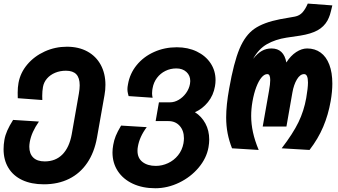

<svg xmlns="http://www.w3.org/2000/svg" viewBox="-24 -814 1844 1048"><path d="M-4.5 0Q-4.5 -24.5 0 -50.5Q4.5 -76 15.8 -101.5Q27 -127 47.5 -159.5L188.5 -150.5Q168 -121 155.8 -94Q143.5 -67 138.5 -39Q136 -24 136 -13Q136 25 157.5 46Q179 67 220 67Q279.5 67 317 28.8Q354.5 -9.5 367.5 -81L406.5 -303Q411 -328.5 411 -348.5Q411 -389 392.5 -408.5Q374 -428 336 -428Q304 -428 277 -416.8Q250 -405.5 232.5 -385.2Q215 -365 210.5 -339Q206.5 -316 206.5 -291Q206.5 -276.5 207 -268L73 -278L72.5 -308Q72.5 -336.5 77 -361.5Q87 -417 125 -462Q163 -507 220 -533Q277 -559 341 -559Q405.5 -559 453 -533Q500.5 -507 526 -459.8Q551.5 -412.5 551.5 -351Q551.5 -322.5 546.5 -295.5L505.5 -63.5Q491 18 452 75.2Q413 132.5 353 162.2Q293 192 215.5 192Q147 192 97.5 168.8Q48 145.5 21.8 102.2Q-4.5 59 -4.5 0Z M590 18Q590 -0.5 594 -23Q598.5 -49 607.8 -72Q617 -95 637 -128.5L777 -120Q737.5 -67.5 728.5 -13Q726.5 -2.5 726.5 9Q726.5 49 754 70.2Q781.5 91.5 826.5 91.5Q861 91.5 893.2 76.5Q925.5 61.5 948 33.5Q970.5 5.5 977.5 -32Q980 -48 980 -59Q980 -101 956.8 -127Q933.5 -153 895.5 -153H825.5L843.5 -255.5H904.5Q928 -255.5 951.2 -269Q974.5 -282.5 991.2 -305.5Q1008 -328.5 1013 -356Q1014.5 -363.5 1014.5 -371.5Q1014.5 -402 993.5 -421.2Q972.5 -440.5 938.5 -440.5Q906.5 -440.5 879 -427Q851.5 -413.5 833 -389Q814.5 -364.5 809 -333Q808.5 -331 807.2 -322.5Q806 -314 806 -305Q806 -293.5 809 -280.5L678 -289.5Q677 -293.5 674.2 -304.5Q671.5 -315.5 671.5 -327.5Q671.5 -338 674.5 -353.5Q684.5 -412.5 722 -458.5Q759.5 -504.5 816.8 -530.2Q874 -556 941 -556Q1002 -556 1050.2 -532.8Q1098.5 -509.5 1125.5 -468.8Q1152.5 -428 1152.5 -377Q1152.5 -361 1149.5 -343.5Q1141 -293.5 1111 -256.5Q1081 -219.5 1040 -201.5Q1076 -179 1097 -140.2Q1118 -101.5 1118 -52Q1118 -33 1114 -10Q1103.5 49.5 1060.2 101Q1017 152.5 953.8 183Q890.5 213.5 823.5 213.5Q754 213.5 701 188.8Q648 164 619 119.8Q590 75.5 590 18Z M1210.5 -173.5Q1210.5 -240.5 1227 -331Q1252 -473 1283.2 -547.5Q1314.5 -622 1364.5 -656.8Q1414.5 -691.5 1504 -709L1586 -723.5Q1611 -728.5 1627 -746.2Q1643 -764 1656 -794.5L1790 -784.5Q1781.5 -748 1776.8 -733.2Q1772 -718.5 1763.5 -702Q1744.5 -668 1709.2 -648.5Q1674 -629 1614.5 -619.5L1540 -608.5Q1479 -599 1433.2 -573Q1387.5 -547 1357.5 -492.5Q1382 -523.5 1405.8 -536.5Q1429.5 -549.5 1458 -549.5Q1525 -549.5 1539 -473Q1562.5 -510 1592.8 -529.8Q1623 -549.5 1652.5 -549.5Q1695 -549.5 1726 -527Q1757 -504.5 1773.5 -461.2Q1790 -418 1790 -357.5Q1790 -314.5 1781 -262.5Q1768 -187.5 1740.2 -122Q1712.5 -56.5 1665.5 4.5L1513.5 -4.5Q1575.5 -85.5 1605.2 -147Q1635 -208.5 1647.5 -279Q1657 -333.5 1657 -363.5Q1657 -409.5 1636 -409.5Q1614 -409.5 1596.8 -380.8Q1579.5 -352 1572 -309L1539.5 -123.5H1410L1444.5 -319Q1451 -355 1451 -377Q1451 -393 1447.2 -401.2Q1443.5 -409.5 1435 -409.5Q1419 -409.5 1403.5 -391.2Q1388 -373 1375 -339Q1362 -305 1354 -259.5Q1347 -219 1347 -180.5Q1347 -137.5 1356.8 -92.2Q1366.5 -47 1388 4.5L1242.5 -4.5Q1226.5 -45 1218.5 -86Q1210.5 -127 1210.5 -173.5Z"/></svg>

Font: JuliaMono ExtraBoldItalic
Style: Regular
Weight: 800
Italic angle: -9°
Monospace: yes
Designer: cormullion
Foundry: corm
Version: Version 0.049; ttfautohint (v1.8.4)